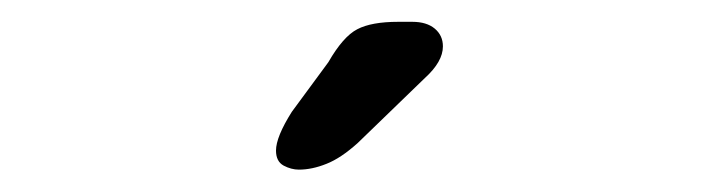

<svg xmlns="http://www.w3.org/2000/svg" viewBox="-20 -699 659 176"><path d="M254 -543.5Q247 -543.5 240 -547.2Q233 -551 233 -561Q233 -573.5 247.5 -596.5L281 -642Q294.5 -665.5 307.5 -672.2Q320.5 -679 345 -679H358Q371 -679 378.5 -672.8Q386 -666.5 386 -656.5Q386 -642.5 369.5 -627.5L308 -568Q292.5 -554 279.2 -548.8Q266 -543.5 254 -543.5Z"/></svg>

Font: Sono Monospace Medium
Style: Regular
Weight: 500
Designer: Tyler Finck
Foundry: Tyler Finck
Version: Version 2.112